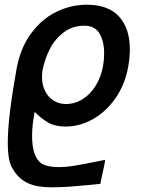

<svg xmlns="http://www.w3.org/2000/svg" viewBox="-20 -574 640 814"><path d="M35.5 143.5Q13 115 13 30Q13 -74 49.5 -278Q65 -367.5 110 -429.8Q155 -492 217.2 -523Q279.5 -554 348 -554Q439.5 -554 485 -503.5Q530.5 -453 530.5 -365.5Q530.5 -331.5 523.5 -291Q510.5 -217 470.5 -159Q430.5 -101 374.5 -69.2Q318.5 -37.5 258.5 -37.5Q214.5 -37.5 185.2 -53.8Q156 -70 127 -100Q116 -44 116 2Q116 92 157 120Q182.5 134.5 227.5 134.5Q259 134.5 295.5 128.5Q332 122.5 386 111.5L425.5 103.5Q425 112.5 421.8 128.2Q418.5 144 415 159.5Q407 195 405.5 205.5L365.5 209.5Q314.5 214.5 277 217.2Q239.5 220 197.5 220Q133 220 94.8 200.8Q56.5 181.5 35.5 143.5ZM417 -294.5Q421.5 -320 421.5 -347.5Q421.5 -399 401.8 -432Q382 -465 337.5 -465Q288 -465 250.8 -437.2Q213.5 -409.5 191.2 -366Q169 -322.5 160 -274.5Q158 -262 158 -247.5Q158 -214.5 171 -188.5Q184 -162.5 207 -147.8Q230 -133 259.5 -133Q297.5 -133 330.5 -153.8Q363.5 -174.5 386 -211.2Q408.5 -248 417 -294.5Z"/></svg>

Font: JuliaMono Medium
Style: Italic
Weight: 500
Italic angle: -9°
Monospace: yes
Designer: cormullion
Foundry: corm
Version: Version 0.054; ttfautohint (v1.8.4)